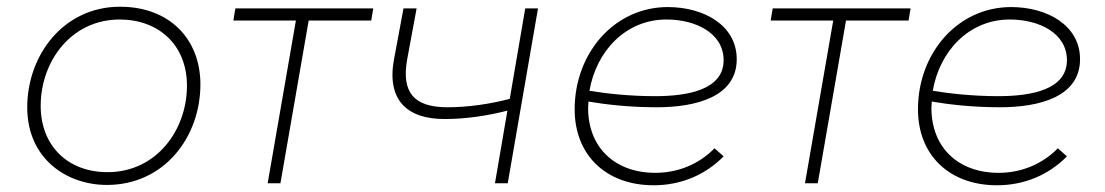

<svg xmlns="http://www.w3.org/2000/svg" viewBox="-20 -545 3286 571"><path d="M298 5C469 5 576 -138 576 -294C576 -429 484 -525 337 -525C168 -525 61 -380 61 -226C61 -73 178 5 298 5ZM300 -33C179 -33 101 -114 101 -230C101 -363 192 -487 336 -487C450 -487 536 -413 536 -290C536 -158 445 -33 300 -33Z M674 -484H860L776 0H814L898 -484H1084L1090 -520H680Z M1302 -191C1366 -191 1431 -201 1489 -216L1452 0H1490L1580 -520H1542L1496 -251C1439 -236 1373 -226 1311 -226C1212 -226 1173 -269 1191 -369L1219 -520H1180L1152 -370C1129 -248 1190 -191 1302 -191Z M1924 6C2004 6 2077 -24 2132 -80L2105 -104C2060 -58 1998 -31 1929 -31C1809 -31 1729 -106 1729 -224L1730 -243C1782 -234 1853 -226 1933 -226C2050 -226 2171 -257 2171 -369C2171 -470 2073 -524 1966 -524C1807 -524 1689 -387 1689 -220C1689 -83 1783 6 1924 6ZM1733 -275C1753 -392 1840 -487 1962 -487C2050 -487 2132 -446 2132 -366C2132 -279 2028 -259 1928 -259C1851 -259 1782 -267 1733 -275Z M2272 -484H2458L2374 0H2412L2496 -484H2682L2688 -520H2278Z M2945 6C3025 6 3098 -24 3153 -80L3126 -104C3081 -58 3019 -31 2950 -31C2830 -31 2750 -106 2750 -224L2751 -243C2803 -234 2874 -226 2954 -226C3071 -226 3192 -257 3192 -369C3192 -470 3094 -524 2987 -524C2828 -524 2710 -387 2710 -220C2710 -83 2804 6 2945 6ZM2754 -275C2774 -392 2861 -487 2983 -487C3071 -487 3153 -446 3153 -366C3153 -279 3049 -259 2949 -259C2872 -259 2803 -267 2754 -275Z"/></svg>

Font: Fixel Display 20240404 ExLight
Style: Italic
Weight: 200
Italic angle: -10°
Designer: AlfaBravo + MacPaw
Foundry: Kyrylo Tkachov, Marchela Mozhyna, Serhii Makarenko, Maria Weinstein, Zakhar Kryvoshyya
Version: Version 1.211;Glyphs 3.2 (3225)